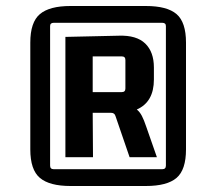

<svg xmlns="http://www.w3.org/2000/svg" viewBox="-20 -822 698 640"><path d="M81 -680Q81 -748 113 -775Q145 -802 215 -802H466Q537 -802 568.5 -775Q600 -748 600 -680V-324Q600 -256 568.5 -229Q537 -202 466 -202H215Q145 -202 113 -229Q81 -256 81 -324ZM159 -746Q147 -746 147 -735V-270Q147 -258 159 -258H521Q533 -258 533 -270V-735Q533 -746 521 -746ZM198 -298V-699L376 -703Q435 -705 464 -677Q493 -649 493 -597V-557Q493 -482 436 -457Q446 -449 453 -435.5Q460 -422 467 -401L503 -298H412L365 -435Q362 -446 350 -446H289L290 -298ZM386 -634H289V-515H386Q398 -515 398 -527V-622Q398 -634 386 -634Z"/></svg>

Font: Kdam Thmor Pro
Style: Regular
Weight: 400
Designer: Sovichet Tep, Longdey Hak
Foundry: Anagata Design
Version: Version 1.003; ttfautohint (v1.8.4.7-5d5b)